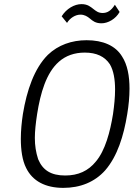

<svg xmlns="http://www.w3.org/2000/svg" viewBox="-20 -903 656 931"><path d="M472 -790C504 -790 541 -811 560 -845L537 -880C519 -851 500 -840 478 -840C456 -840 445 -850 432 -860C419 -870 405 -883 375 -883C341 -883 302 -861 279 -824L305 -792C319 -815 345 -832 370 -832C390 -832 404 -823 416 -813C429 -802 443 -790 472 -790ZM287 8C369 8 439 -20 490 -77C549 -145 580 -244 597 -350C604 -392 608 -434 608 -473C608 -534 598 -589 572 -629C540 -682 479 -708 400 -708C328 -708 262 -685 212 -637C146 -571 110 -465 91 -350C85 -310 81 -269 81 -230C81 -176 88 -125 107 -88C138 -25 200 8 287 8ZM296 -52C227 -52 187 -78 165 -131C154 -165 149 -197 149 -234C149 -267 153 -304 160 -350C176 -451 204 -550 266 -604C299 -633 341 -648 391 -648C448 -648 488 -629 513 -591C531 -560 538 -517 538 -469C538 -432 534 -392 528 -350C514 -263 490 -173 445 -120C408 -74 359 -52 296 -52Z"/></svg>

Font: Arthouse Owned
Style: Italic
Weight: 400
Italic angle: -10°
Designer: Jeremy Tribby
Foundry: Tribby Type
Version: Version 1.000;PS 001.000;hotconv 1.0.88;makeotf.lib2.5.64775